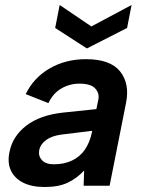

<svg xmlns="http://www.w3.org/2000/svg" viewBox="-20 -744 567 769"><path d="M315 0 317 -61Q287 -29 250.5 -12Q214 5 159 5Q107 5 72.5 -12.5Q38 -30 23.5 -61.5Q9 -93 18 -135Q30 -198 85 -240.5Q140 -283 232 -293L366 -307L374 -346Q379 -370 361.5 -389.5Q344 -409 298 -409Q259 -409 225.5 -389.5Q192 -370 174 -331L83 -367Q115 -433 179 -470Q243 -507 324 -507Q422 -507 461 -458Q500 -409 485 -333L419 0ZM349 -220 226 -205Q188 -200 165 -183.5Q142 -167 137 -142Q133 -119 148 -102.5Q163 -86 196 -86Q237 -86 268.5 -101Q300 -116 319.5 -144Q339 -172 348 -213ZM507 -724 489 -632 328 -550 201 -632 219 -724 346 -638Z"/></svg>

Font: Albert Sans SemiBold
Style: Italic
Weight: 600
Italic angle: -11.25°
Designer: Andreas Rasmussen
Foundry: a.Foundry
Version: Version 1.025